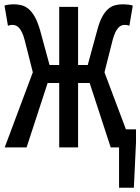

<svg xmlns="http://www.w3.org/2000/svg" viewBox="-20 -687 654 895"><path d="M535 188V0H496L398 -300H344V0H256V-300H202L104 0H2L133 -350L95 -500Q89 -523 82 -537Q75 -551 67.5 -558.5Q60 -566 52.5 -568.5Q45 -571 38 -571Q33 -571 27.5 -570Q22 -569 17 -567L1 -661Q9 -664 21 -665.5Q33 -667 43 -667Q63 -667 80.5 -662.5Q98 -658 113.5 -645Q129 -632 142 -609Q155 -586 166 -549L211 -384H256V-655H344V-384H389L434 -549Q444 -586 456.5 -609Q469 -632 484 -645Q499 -658 516.5 -662.5Q534 -667 554 -667Q564 -667 577.5 -665.5Q591 -664 599 -661L583 -567Q578 -569 572.5 -570Q567 -571 562 -571Q554 -571 547 -568.5Q540 -566 532.5 -558.5Q525 -551 518 -537Q511 -523 505 -500L467 -350L567 -84H614V-24L604 188Z"/></svg>

Font: SauceCodePro Nerd Font Mono
Style: Regular
Weight: 500
Monospace: yes
Designer: Paul D. Hunt, Teo Tuominen
Foundry: Adobe Systems Incorporated
Version: Version 2.030;PS 1.000;hotconv 16.6.51;makeotf.lib2.5.65220;